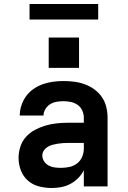

<svg xmlns="http://www.w3.org/2000/svg" viewBox="-20 -934 640 962"><path d="M239 8Q207 8 175.5 0Q144 -8 120 -29Q96 -50 84.5 -80.5Q73 -111 73 -143Q73 -171 82 -199Q91 -227 110.5 -248.5Q130 -270 155.5 -283.5Q181 -297 208.5 -305Q236 -313 264.5 -316Q293 -319 322 -319H400V-344Q400 -363 392 -380.5Q384 -398 369 -408.5Q354 -419 335.5 -423Q317 -427 298 -427Q281 -427 263.5 -424Q246 -421 231.5 -412Q217 -403 207.5 -387.5Q198 -372 198 -355H79Q79 -381 87.5 -406.5Q96 -432 111.5 -453Q127 -474 149 -489Q171 -504 195.5 -512.5Q220 -521 246 -524.5Q272 -528 298 -528Q325 -528 352.5 -524.5Q380 -521 405.5 -511.5Q431 -502 453 -486Q475 -470 490.5 -447.5Q506 -425 512.5 -398Q519 -371 519 -344V0H400V-81Q389 -59 371.5 -41.5Q354 -24 332.5 -12.5Q311 -1 287 3.5Q263 8 239 8ZM286 -93Q307 -93 328 -97.5Q349 -102 366 -115Q383 -128 391.5 -148Q400 -168 400 -189V-218H322Q309 -218 295.5 -217Q282 -216 269 -214Q256 -212 243 -208.5Q230 -205 218.5 -198Q207 -191 199.5 -179.5Q192 -168 192 -155Q192 -139 201 -125.5Q210 -112 224 -104.5Q238 -97 254 -95Q270 -93 286 -93ZM376 -594H224V-746H376ZM128 -836V-914H472V-836Z"/></svg>

Font: Iosevka SS04 Extended
Style: Bold
Weight: 700
Width: 7
Monospace: yes
Designer: Belleve Invis
Foundry: Belleve Invis
Version: Version 19.0.0; ttfautohint (v1.8.4)